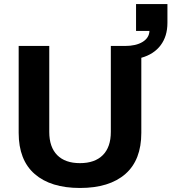

<svg xmlns="http://www.w3.org/2000/svg" viewBox="-20 -912 843 944"><path d="M373 12.2Q229.5 12.2 150.6 -56.4Q71.8 -125 71.8 -258.8V-686H222.2V-263.2Q222.2 -189 261.2 -149.4Q300.3 -109.9 373 -109.9Q446.3 -109.9 485.6 -149.4Q524.9 -189 524.9 -263.2V-686H594.2Q648.4 -686 680.9 -705.8Q713.4 -725.6 714.8 -759.8H648.9V-892.1H803.2V-799.8Q803.2 -733.9 769.8 -689.5Q736.3 -645 674.8 -627.9V-258.8Q674.8 -125 596.2 -56.4Q517.6 12.2 373 12.2Z"/></svg>

Font: Archivo
Style: Bold
Weight: 700
Designer: Hector Gatti
Foundry: Omnibus-Type
Version: Version 2.001